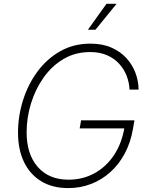

<svg xmlns="http://www.w3.org/2000/svg" viewBox="-20 -963 775 993"><path d="M332.5 9.8Q251.5 9.8 193.4 -25.4Q135.3 -60.5 104.2 -125Q73.2 -189.5 73.2 -276.9Q73.2 -362.3 98.9 -444.1Q124.5 -525.9 173.3 -592.3Q222.2 -658.7 291.3 -698Q360.4 -737.3 447.8 -737.3Q509.8 -737.3 556.4 -716.8Q603 -696.3 634 -662.1Q665 -627.9 680.7 -585.7Q696.3 -543.5 696.8 -499.5H649.9Q648.4 -536.1 635 -570.8Q621.6 -605.5 596.2 -633.3Q570.8 -661.1 533.4 -677.5Q496.1 -693.8 446.3 -693.8Q369.6 -693.8 308.8 -658Q248 -622.1 205.6 -562Q163.1 -502 140.4 -428.2Q117.7 -354.5 117.7 -278.8Q117.7 -165.5 175.3 -99.6Q232.9 -33.7 334.5 -33.7Q408.2 -33.7 469 -67.1Q529.8 -100.6 570.1 -161.6Q610.4 -222.7 624 -305.2L638.7 -298.8H392.1L399.4 -340.8H675.3L668 -298.3Q656.2 -228 626.5 -171.4Q596.7 -114.7 552.2 -74.2Q507.8 -33.7 452.1 -12Q396.5 9.8 332.5 9.8ZM434.6 -809.1 530.8 -943.4H583L473.6 -809.1Z"/></svg>

Font: Inter 16pt ExtraLight
Style: Italic
Weight: 250
Italic angle: -9.3988°
Version: Version 4.001;git-66647c0bb